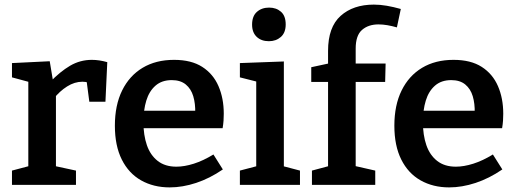

<svg xmlns="http://www.w3.org/2000/svg" viewBox="-20 -803 2244 834"><path d="M32 0V-62L115 -84L103 -65V-465L117 -444L32 -467V-529L196 -537L212 -441L196 -445Q241 -492 284.5 -517.5Q328 -543 379 -543Q411 -543 446 -533L438 -361H368L354 -468L365 -444Q359 -446 352 -447Q345 -448 338 -448Q304 -448 271.5 -427.5Q239 -407 213 -374L223 -407V-65L208 -84L310 -62V0Z M717 11Q647 11 593 -19.5Q539 -50 509 -110Q479 -170 479 -257Q479 -346 510.5 -410Q542 -474 599.5 -508.5Q657 -543 736 -543Q811 -543 858.5 -512.5Q906 -482 929 -429Q952 -376 952 -309Q952 -294 951 -279Q950 -264 947 -246H575V-322H842L828 -313Q829 -353 819.5 -385Q810 -417 787 -436Q764 -455 726 -455Q683 -455 655.5 -431Q628 -407 615.5 -366Q603 -325 603 -273Q603 -216 618 -172.5Q633 -129 665 -104Q697 -79 746 -79Q781 -79 822 -92Q863 -105 907 -132L948 -67Q891 -28 832 -8.5Q773 11 717 11Z M1213 -72 1203 -83 1283 -62V0H1022V-62L1102 -83L1093 -72V-456L1101 -447L1022 -467V-529L1213 -536ZM1148 -624Q1115 -624 1095 -643Q1075 -662 1075 -696Q1075 -733 1096 -751.5Q1117 -770 1149 -770Q1180 -770 1200.5 -752Q1221 -734 1221 -697Q1221 -661 1200 -642.5Q1179 -624 1148 -624Z M1335 0V-62L1417 -84L1405 -70V-460L1417 -447H1332V-511L1420 -530L1405 -511V-582Q1405 -685 1459.5 -734Q1514 -783 1604 -783Q1631 -783 1660 -778Q1689 -773 1721 -764L1704 -684Q1683 -690 1663 -693.5Q1643 -697 1624 -697Q1580 -697 1552.5 -673Q1525 -649 1525 -592V-511L1509 -527H1655L1653 -447H1513L1525 -460V-70L1513 -84L1610 -62V0Z M1931 11Q1861 11 1807 -19.5Q1753 -50 1723 -110Q1693 -170 1693 -257Q1693 -346 1724.5 -410Q1756 -474 1813.5 -508.5Q1871 -543 1950 -543Q2025 -543 2072.5 -512.5Q2120 -482 2143 -429Q2166 -376 2166 -309Q2166 -294 2165 -279Q2164 -264 2161 -246H1789V-322H2056L2042 -313Q2043 -353 2033.5 -385Q2024 -417 2001 -436Q1978 -455 1940 -455Q1897 -455 1869.5 -431Q1842 -407 1829.5 -366Q1817 -325 1817 -273Q1817 -216 1832 -172.5Q1847 -129 1879 -104Q1911 -79 1960 -79Q1995 -79 2036 -92Q2077 -105 2121 -132L2162 -67Q2105 -28 2046 -8.5Q1987 11 1931 11Z"/></svg>

Font: Bitter Thin SemiBold
Style: Regular
Weight: 600
Version: Version 2.002